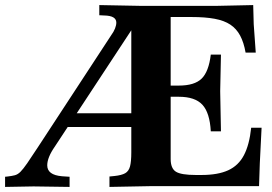

<svg xmlns="http://www.w3.org/2000/svg" viewBox="-40 -733 1070 756"><path d="M-20 3V-37L-10 -38Q7 -40 18.5 -43Q30 -46 40.5 -56.5Q51 -67 67 -90Q83 -113 109 -153L397 -593Q408 -608 413 -621Q418 -634 418 -644Q418 -671 371 -672L351 -673V-713L509 -710H817L957 -713L959 -638L967 -526H927Q920 -566 905.5 -593Q891 -620 867 -636Q843 -652 805.5 -659Q768 -666 714 -666H632V-107Q632 -70 652.5 -57Q673 -44 731 -44H754Q818 -44 858.5 -62.5Q899 -81 920.5 -122Q942 -163 949 -230H990L983 -90L980 0H549L391 3V-38L411 -40Q439 -43 453 -51Q467 -59 472 -78Q477 -97 477 -133V-677L512 -667L176 -156Q146 -113 146 -82Q146 -44 204 -39L234 -37V3L92 1ZM198 -233 221 -287H491V-233ZM790 -216Q786 -289 757 -320.5Q728 -352 664 -352H586V-396H664Q726 -396 754 -423.5Q782 -451 790 -518H830L827 -374L830 -216Z"/></svg>

Font: Baskervville
Style: Bold
Weight: 700
Version: Version 1.100